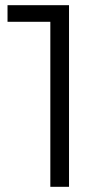

<svg xmlns="http://www.w3.org/2000/svg" viewBox="-20 -720 401 740"><path d="M9 -700V-636H174V0H246V-700Z"/></svg>

Font: Talent
Style: Regular
Weight: 400
Designer: Mike Powis
Version: Version 1.001;hotconv 1.0.109;makeotfexe 2.5.65596